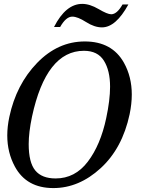

<svg xmlns="http://www.w3.org/2000/svg" viewBox="-20 -960 736 993"><path d="M255.9 12.7Q117.2 12.7 57.1 -98.1Q17.6 -170.9 17.6 -259.3Q17.6 -305.2 28.3 -355.5Q64 -522.9 171.6 -634.3Q279.3 -745.6 418.5 -745.6Q559.6 -745.6 621.1 -635.3Q661.6 -562.5 661.6 -471.2Q661.6 -422.9 650.4 -369.1Q612.8 -192.9 500.5 -90.1Q388.2 12.7 255.9 12.7ZM267.6 -37.1Q368.2 -37.1 434.1 -123.8Q500 -210.4 529.3 -349.1Q549.3 -442.4 549.3 -511.7Q549.3 -595.2 517.3 -646.2Q485.4 -697.3 414.1 -697.3Q218.8 -697.3 145.5 -356.4Q128.4 -274.9 128.4 -214.8Q128.4 -119.6 162.4 -78.4Q196.3 -37.1 267.6 -37.1ZM507.3 -818.4Q468.3 -818.4 424.8 -846.2Q381.3 -874 354 -874Q321.3 -874 291 -820.3H259.3Q320.3 -939.9 405.3 -939.9Q444.3 -939.9 490 -913.1Q535.6 -886.2 555.2 -886.2Q585 -886.2 613.8 -937H644Q579.1 -818.4 507.3 -818.4Z"/></svg>

Font: Munson
Style: Italic
Weight: 400
Italic angle: -12°
Designer: Paul James MIller
Foundry: High-Logic / Made with FontCreator
Version: Version 2.10;May 5, 2019;FontCreator 11.5.0.2430 64-bit